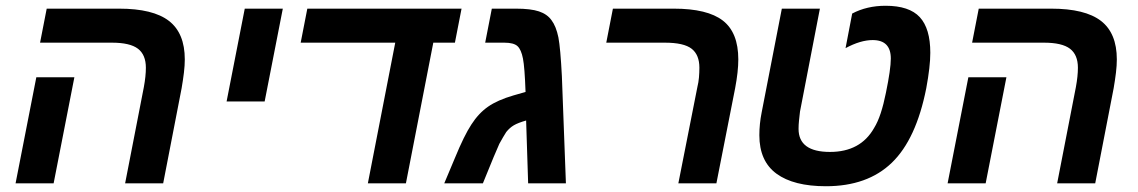

<svg xmlns="http://www.w3.org/2000/svg" viewBox="-20 -636 3949 666"><path d="M166 0H34L106 -368H238ZM486 -401Q486 -446 458.5 -467Q431 -488 368 -488H119L142 -606H393Q511 -606 566 -563.5Q621 -521 621 -430Q621 -409 618 -384Q615 -359 610 -330L546 0H414L479 -334Q486 -372 486 -401Z M829 -606H961L898 -284H766Z M1388 0H1256L1351 -488H1023L1046 -606H1581L1558 -488H1483Z M1770 -606Q1821 -606 1849.5 -596.5Q1878 -587 1893 -566Q1909 -545 1917 -506Q1924 -469 1929 -372L1943 0H1812L1805 -218Q1777 -210 1762.5 -201.5Q1748 -193 1736 -178Q1731 -170 1725 -160Q1719 -150 1712 -137Q1706 -124 1692 -90.5Q1678 -57 1655 0H1521L1558 -88Q1590 -166 1615 -204Q1640 -243 1673 -266Q1706 -289 1761 -305L1803 -317Q1800 -403 1794 -433Q1788 -464 1775 -476Q1762 -488 1729 -488H1663L1686 -606Z M2406 -401Q2406 -446 2379 -467Q2352 -488 2286 -488H2083L2106 -606H2317Q2434 -606 2487.5 -564.5Q2541 -523 2541 -430Q2541 -388 2530 -330L2465 0H2333L2399 -334Q2403 -350 2404.5 -367Q2406 -384 2406 -401Z M2845 10Q2733 10 2673.5 -33.5Q2614 -77 2614 -167Q2614 -206 2622 -246L2692 -606H2824L2755 -249Q2753 -232 2751.5 -217.5Q2750 -203 2750 -189Q2750 -109 2859 -109Q2965 -109 3012 -192Q3025 -213 3035 -243.5Q3045 -274 3053 -314Q3070 -396 3070 -433Q3070 -497 3007 -497Q2965 -497 2913 -469L2936 -589Q2987 -616 3052 -616Q3134 -616 3170.5 -576.5Q3207 -537 3207 -453Q3207 -429 3203.5 -398.5Q3200 -368 3193 -330Q3158 -153 3073.5 -71.5Q2989 10 2845 10Z M3399 0H3267L3339 -368H3471ZM3719 -401Q3719 -446 3691.5 -467Q3664 -488 3601 -488H3352L3375 -606H3626Q3744 -606 3799 -563.5Q3854 -521 3854 -430Q3854 -409 3851 -384Q3848 -359 3843 -330L3779 0H3647L3712 -334Q3719 -372 3719 -401Z"/></svg>

Font: Libra Sans Modern
Style: Bold Italic
Weight: 700
Italic angle: -12°
Foundry: Stefan Peev, Context Ltd
Version: Version 1.000